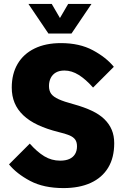

<svg xmlns="http://www.w3.org/2000/svg" viewBox="-20 -940 640 980"><path d="M132 -207Q169 -165 206 -142.5Q243 -120 287 -120Q315 -120 334 -128.5Q353 -137 363 -153.5Q373 -170 373 -193Q373 -215 363.5 -228Q354 -241 333.5 -249.5Q313 -258 279 -266Q219 -281 174 -302Q129 -323 99 -351.5Q69 -380 54.5 -415Q40 -450 40 -493Q40 -563 70 -614Q100 -665 156.5 -692.5Q213 -720 291 -720Q386 -720 454 -683.5Q522 -647 561 -599L455 -493Q418 -535 382 -557.5Q346 -580 309 -580Q283 -580 265.5 -570Q248 -560 239 -542Q230 -524 230 -501Q230 -477 241 -461.5Q252 -446 279.5 -433.5Q307 -421 356 -408Q410 -393 449 -374.5Q488 -356 513 -331.5Q538 -307 550.5 -277Q563 -247 563 -209Q563 -135 532 -84Q501 -33 443 -6.5Q385 20 304 20Q203 20 134 -16.5Q65 -53 26 -101ZM125 -920H244L286 -848L328 -920H447L345 -769H227Z"/></svg>

Font: Moderustic ExtraBold
Style: Regular
Weight: 800
Designer: Tural Alisoy
Foundry: TAFT Foundry
Version: Version 2.120